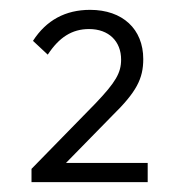

<svg xmlns="http://www.w3.org/2000/svg" viewBox="-20 -707 369 390"><path d="M174 -497 44 -364V-337H280V-376H114L208 -472C257 -520 271 -547 271 -587C271 -648 229 -687 163 -687C113 -687 74 -666 47 -624L77 -596C100 -631 126 -648 161 -648C201 -648 226 -623 226 -586C226 -559 215 -540 174 -497Z"/></svg>

Font: MV Cash ExtraLight
Style: Regular
Weight: 200
Designer: Rodrigo Fuenzalida
Foundry: fragTYPE
Version: Version 1.100;Glyphs 3.1.2 (3151)